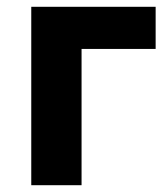

<svg xmlns="http://www.w3.org/2000/svg" viewBox="-20 -545 478 565"><path d="M438 -401H220V0H72V-525H438Z"/></svg>

Font: PT Sans Caption
Style: Bold
Weight: 700
Designer: A.Korolkova, O.Umpeleva, V.Yefimov
Foundry: ParaType Ltd
Version: Version 2.003W OFL